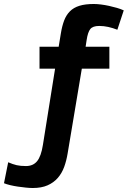

<svg xmlns="http://www.w3.org/2000/svg" viewBox="-20 -734 640 962"><path d="M390 -390 319 34Q313 71 301.5 102.5Q290 134 269.5 157.5Q249 181 218.5 194.5Q188 208 144 208Q130 208 110 206Q90 204 69.5 201Q49 198 30.5 193.5Q12 189 0 184L21 79Q44 89 63 93.5Q82 98 110 98Q146 98 166 73.5Q186 49 195 -8L256 -390H178V-500H274L285 -567Q291 -604 301.5 -631.5Q312 -659 330.5 -677.5Q349 -696 378 -705Q407 -714 450 -714Q466 -714 486 -711.5Q506 -709 526.5 -704.5Q547 -700 566 -694.5Q585 -689 600 -682L568 -585Q545 -594 522.5 -599Q500 -604 477 -604Q445 -604 432.5 -588.5Q420 -573 414 -533L409 -500H528V-390Z"/></svg>

Font: PT Mono
Style: Bold
Weight: 700
Monospace: yes
Designer: A.Korolkova, I.Chaeva
Foundry: ParaType Ltd
Version: Version 1.000 OFL